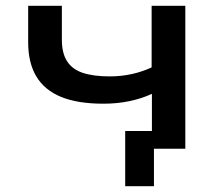

<svg xmlns="http://www.w3.org/2000/svg" viewBox="-20 -512 768 661"><path d="M510 129H411V-61H596V0H510ZM503 0V-189Q469 -173 426.5 -164Q384 -155 336 -155Q247 -155 190 -178.5Q133 -202 105 -249Q77 -296 77 -366V-492H193V-375Q193 -329 211 -301Q229 -273 265.5 -261Q302 -249 358 -249Q397 -249 433.5 -257Q470 -265 502 -280V-492H618V0Z"/></svg>

Font: Nunito Sans 10pt Expanded SemiBold
Style: Regular
Weight: 600
Width: 7
Designer: Vernon Adams
Foundry: Vernon Adams
Version: Version 3.101;gftools[0.9.27]